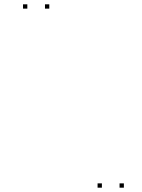

<svg xmlns="http://www.w3.org/2000/svg" viewBox="-20 -760 660 890"><path d="M554.2 110V90H534.2V110ZM208.5 -720V-740H188.5V-720ZM106.7 -720V-740H86.7V-720ZM452.3 110V90H432.3V110Z"/></svg>

Font: Monaspace Krypton Dots Var
Style: Regular
Weight: 400
Designer: Riley Cran and the Lettermatic Team
Version: Version 1.100 (Monaspace Krypton Dots)